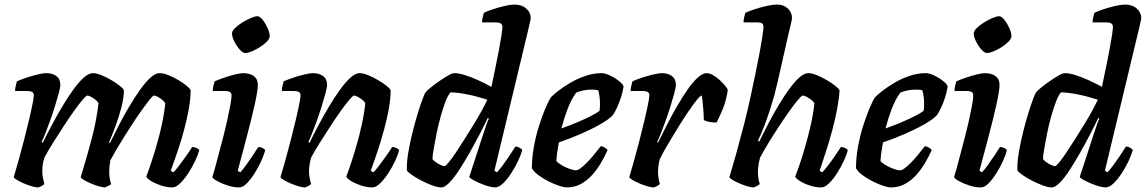

<svg xmlns="http://www.w3.org/2000/svg" viewBox="-20 -820 5013 840"><path d="M147 0Q136 0 119 -5Q102 -10 84.5 -17.5Q67 -25 54.5 -32.5Q42 -40 40 -45Q48 -71 60 -113.5Q72 -156 85 -206.5Q98 -257 109 -304Q114 -326 118.5 -346.5Q123 -367 125.5 -382Q128 -397 128 -402Q128 -414 120 -418Q112 -422 97 -422H46Q46 -433 49 -445Q52 -457 54 -464Q68 -471 93.5 -479.5Q119 -488 144 -494Q169 -500 182 -500Q210 -500 227 -487Q244 -474 244 -449Q244 -438 237 -412Q230 -386 220 -354Q210 -322 198.5 -290Q187 -258 177 -233Q167 -208 162 -199L167 -195Q184 -230 205.5 -270.5Q227 -311 251 -351.5Q275 -392 299 -425.5Q323 -459 345.5 -479.5Q368 -500 386 -500Q402 -500 424 -491Q446 -482 468 -469Q490 -456 505.5 -443.5Q521 -431 522 -425Q522 -392 511 -350Q500 -308 485 -267.5Q470 -227 457 -197L461 -194Q478 -229 499 -270Q520 -311 544 -351.5Q568 -392 592 -426Q616 -460 638 -480Q660 -500 678 -500Q695 -500 717.5 -491Q740 -482 761.5 -469Q783 -456 798 -443.5Q813 -431 814 -425Q814 -388 806 -343.5Q798 -299 786 -254Q774 -209 761 -170Q748 -131 738.5 -105Q729 -79 727 -73L739 -66Q749 -76 764 -96Q779 -116 795 -138.5Q811 -161 821 -177Q830 -177 839.5 -172.5Q849 -168 852 -163Q846 -142 833 -114.5Q820 -87 802.5 -60.5Q785 -34 767 -17Q749 0 734 0Q710 0 684.5 -8.5Q659 -17 641 -28Q623 -39 620 -47Q625 -60 637 -95Q649 -130 663 -177Q677 -224 688 -274.5Q699 -325 703 -369Q697 -378 687 -385.5Q677 -393 668 -397.5Q659 -402 654 -402Q649 -402 636.5 -386.5Q624 -371 605.5 -345.5Q587 -320 566.5 -289Q546 -258 526 -226Q506 -194 489.5 -166Q473 -138 463 -119Q461 -109 459.5 -96Q458 -83 458 -69Q458 -53 460 -40Q462 -27 466 -15Q465 -12 455.5 -7.5Q446 -3 439 0Q429 0 412 -5Q395 -10 377.5 -17.5Q360 -25 347.5 -32.5Q335 -40 333 -45Q338 -61 345.5 -86.5Q353 -112 362.5 -145Q372 -178 382 -216Q392 -254 399.5 -293.5Q407 -333 411 -369Q405 -379 395 -386Q385 -393 376 -397.5Q367 -402 362 -402Q357 -402 340.5 -382.5Q324 -363 302 -332Q280 -301 256 -264Q232 -227 210 -192Q188 -157 174 -130Q170 -118 167.5 -102.5Q165 -87 165 -69Q165 -57 167.5 -43.5Q170 -30 174 -15Q170 -11 162.5 -6.5Q155 -2 147 0Z M1026 0Q1002 0 976 -8.5Q950 -17 931 -27.5Q912 -38 909 -45Q913 -57 920.5 -84.5Q928 -112 937.5 -148Q947 -184 957 -222.5Q967 -261 975 -297.5Q983 -334 988 -361.5Q993 -389 993 -402Q993 -414 985 -418Q977 -422 963 -422H911Q911 -434 914 -446Q917 -458 919 -464Q934 -471 958.5 -479.5Q983 -488 1007 -494Q1031 -500 1043 -500Q1073 -500 1090.5 -487Q1108 -474 1108 -449Q1108 -438 1105 -418Q1102 -398 1095.5 -367.5Q1089 -337 1078.5 -295Q1068 -253 1053.5 -198Q1039 -143 1020 -73L1031 -66Q1041 -76 1055.5 -96Q1070 -116 1085 -138.5Q1100 -161 1110 -177Q1119 -177 1128.5 -172.5Q1138 -168 1140 -163Q1135 -142 1122.5 -114.5Q1110 -87 1093 -60.5Q1076 -34 1059 -17Q1042 0 1026 0ZM1053 -588Q1042 -588 1028.5 -603.5Q1015 -619 1005 -639Q995 -659 995 -674Q995 -684 1008 -697Q1021 -710 1040.5 -722Q1060 -734 1078 -741.5Q1096 -749 1106 -749Q1117 -749 1129.5 -733Q1142 -717 1151 -696.5Q1160 -676 1160 -662Q1160 -651 1147.5 -638Q1135 -625 1116.5 -613.5Q1098 -602 1081 -595Q1064 -588 1053 -588Z M1314 0Q1303 0 1286 -5Q1269 -10 1251.5 -17.5Q1234 -25 1221.5 -32.5Q1209 -40 1207 -45Q1215 -71 1227 -113.5Q1239 -156 1252 -206.5Q1265 -257 1276 -304Q1281 -326 1285.5 -346.5Q1290 -367 1292.5 -382Q1295 -397 1295 -402Q1295 -414 1287 -418Q1279 -422 1264 -422H1213Q1213 -433 1216 -445Q1219 -457 1221 -464Q1236 -471 1261 -479.5Q1286 -488 1311 -494Q1336 -500 1349 -500Q1377 -500 1394 -487Q1411 -474 1411 -449Q1411 -438 1404 -412Q1397 -386 1387 -354Q1377 -322 1365.5 -290Q1354 -258 1344 -233Q1334 -208 1329 -199L1334 -195Q1351 -230 1372.5 -270.5Q1394 -311 1418 -351.5Q1442 -392 1466 -425.5Q1490 -459 1512.5 -479.5Q1535 -500 1553 -500Q1569 -500 1591 -491Q1613 -482 1635 -469Q1657 -456 1672.5 -443.5Q1688 -431 1689 -425Q1689 -388 1681 -343.5Q1673 -299 1660.5 -253.5Q1648 -208 1635.5 -169.5Q1623 -131 1613.5 -105Q1604 -79 1602 -73L1614 -66Q1624 -76 1639 -96Q1654 -116 1670 -138.5Q1686 -161 1696 -177Q1705 -177 1714.5 -172.5Q1724 -168 1726 -163Q1721 -142 1708 -114.5Q1695 -87 1677.5 -60.5Q1660 -34 1642 -17Q1624 0 1609 0Q1585 0 1559.5 -8.5Q1534 -17 1516 -28Q1498 -39 1495 -47Q1500 -60 1512 -95Q1524 -130 1538 -177.5Q1552 -225 1563 -275.5Q1574 -326 1578 -369Q1572 -379 1562 -386Q1552 -393 1543 -397.5Q1534 -402 1529 -402Q1524 -402 1507.5 -382.5Q1491 -363 1469 -332Q1447 -301 1423 -264Q1399 -227 1377 -192Q1355 -157 1341 -130Q1337 -116 1334.5 -100.5Q1332 -85 1332 -70Q1332 -56 1334.5 -42.5Q1337 -29 1341 -15Q1337 -11 1329.5 -6.5Q1322 -2 1314 0Z M1911 0Q1895 0 1870.5 -9Q1846 -18 1821.5 -31Q1797 -44 1779.5 -56.5Q1762 -69 1760 -75Q1759 -111 1766.5 -154.5Q1774 -198 1785 -242Q1796 -286 1807.5 -323.5Q1819 -361 1828.5 -386Q1838 -411 1841 -415Q1846 -422 1863 -436Q1880 -450 1901 -464.5Q1922 -479 1940 -489.5Q1958 -500 1968 -500Q1987 -500 2014 -491.5Q2041 -483 2071 -469.5Q2101 -456 2130 -440Q2132 -450 2137.5 -476Q2143 -502 2150 -536.5Q2157 -571 2163.5 -605Q2170 -639 2174 -665.5Q2178 -692 2178 -702Q2178 -713 2170.5 -717.5Q2163 -722 2151 -722H2089Q2089 -733 2092 -745Q2095 -757 2097 -764Q2111 -771 2136.5 -779.5Q2162 -788 2188.5 -794Q2215 -800 2231 -800Q2263 -800 2282.5 -782.5Q2302 -765 2302 -741Q2302 -737 2297.5 -718Q2293 -699 2288 -677L2143 -73L2154 -66Q2164 -76 2178.5 -95.5Q2193 -115 2208.5 -138Q2224 -161 2235 -179Q2244 -179 2253.5 -173.5Q2263 -168 2265 -163Q2259 -142 2246 -114.5Q2233 -87 2215.5 -60.5Q2198 -34 2180 -17Q2162 0 2145 0Q2135 0 2117 -5Q2099 -10 2080.5 -18Q2062 -26 2048.5 -33.5Q2035 -41 2033 -46L2094 -233Q2102 -257 2108.5 -276Q2115 -295 2119 -301L2114 -304Q2098 -270 2076.5 -229Q2055 -188 2032 -147.5Q2009 -107 1987 -73.5Q1965 -40 1945 -20Q1925 0 1911 0ZM1925 -93Q1929 -93 1942.5 -109Q1956 -125 1974 -152Q1992 -179 2012.5 -211.5Q2033 -244 2053 -276.5Q2073 -309 2088.5 -337.5Q2104 -366 2112 -384Q2061 -400 2022 -407.5Q1983 -415 1951 -416Q1940 -404 1929 -375.5Q1918 -347 1907.5 -309Q1897 -271 1889.5 -233.5Q1882 -196 1877 -166Q1872 -136 1872 -124Q1878 -116 1888.5 -109Q1899 -102 1909.5 -97.5Q1920 -93 1925 -93Z M2459 0Q2448 0 2426.5 -7Q2405 -14 2381 -26Q2357 -38 2336.5 -53Q2316 -68 2307 -84Q2307 -129 2315.5 -176.5Q2324 -224 2337.5 -267Q2351 -310 2365 -343.5Q2379 -377 2390 -394Q2400 -405 2422.5 -422.5Q2445 -440 2475.5 -458Q2506 -476 2541.5 -488Q2577 -500 2612 -500Q2628 -500 2650.5 -489Q2673 -478 2690 -464Q2707 -450 2708 -441Q2705 -420 2697.5 -396Q2690 -372 2680 -350.5Q2670 -329 2661 -316Q2643 -297 2604 -275Q2565 -253 2517 -232.5Q2469 -212 2425 -197Q2419 -164 2417 -148Q2415 -132 2414 -116Q2421 -107 2437 -97.5Q2453 -88 2471 -81.5Q2489 -75 2500 -75Q2508 -75 2519.5 -83.5Q2531 -92 2545.5 -106.5Q2560 -121 2576 -140Q2592 -159 2608 -180Q2617 -180 2626.5 -174Q2636 -168 2638 -163Q2627 -138 2610.5 -109.5Q2594 -81 2572 -56Q2550 -31 2522 -15.5Q2494 0 2459 0ZM2436 -258Q2470 -270 2501 -283Q2532 -296 2558.5 -309Q2585 -322 2603 -335Q2604 -343 2604.5 -350.5Q2605 -358 2605 -365Q2605 -381 2603 -397Q2601 -413 2597 -425Q2589 -427 2582 -427.5Q2575 -428 2567 -428Q2550 -428 2533 -424.5Q2516 -421 2501 -415Q2478 -383 2462.5 -341.5Q2447 -300 2436 -258Z M2840 0Q2829 0 2812 -5Q2795 -10 2777.5 -17.5Q2760 -25 2747.5 -32.5Q2735 -40 2733 -45Q2741 -71 2753 -113.5Q2765 -156 2778 -206.5Q2791 -257 2802 -304Q2807 -326 2811.5 -346.5Q2816 -367 2818.5 -382Q2821 -397 2821 -402Q2821 -414 2813 -418Q2805 -422 2790 -422H2739Q2739 -433 2742 -445Q2745 -457 2747 -464Q2761 -471 2786.5 -479.5Q2812 -488 2837 -494Q2862 -500 2875 -500Q2903 -500 2920 -487Q2937 -474 2937 -449Q2937 -438 2930 -412Q2923 -386 2913 -354Q2903 -322 2891.5 -290Q2880 -258 2870 -233Q2860 -208 2855 -199L2859 -196Q2876 -230 2896.5 -271Q2917 -312 2940.5 -352.5Q2964 -393 2987 -426.5Q3010 -460 3032 -480Q3054 -500 3072 -500Q3085 -500 3100 -491Q3115 -482 3129 -469.5Q3143 -457 3153 -444.5Q3163 -432 3164 -426Q3158 -383 3143.5 -346.5Q3129 -310 3115 -284Q3093 -284 3079 -287.5Q3065 -291 3059 -295Q3059 -313 3057.5 -334.5Q3056 -356 3054 -375Q3052 -394 3050 -402Q3044 -402 3028 -382Q3012 -362 2990.5 -330.5Q2969 -299 2946 -261.5Q2923 -224 2902 -188.5Q2881 -153 2867 -125Q2863 -112 2861 -97.5Q2859 -83 2859 -69Q2859 -55 2861 -41.5Q2863 -28 2867 -15Q2863 -11 2855.5 -6.5Q2848 -2 2840 0Z M3277 0Q3266 0 3249.5 -5Q3233 -10 3215.5 -17.5Q3198 -25 3185.5 -32.5Q3173 -40 3171 -45Q3175 -60 3183.5 -87.5Q3192 -115 3201.5 -150Q3211 -185 3220.5 -221Q3230 -257 3238 -287Q3251 -338 3262.5 -391.5Q3274 -445 3284.5 -495Q3295 -545 3303 -588Q3311 -631 3315.5 -661Q3320 -691 3320 -703Q3320 -715 3313 -718.5Q3306 -722 3293 -722H3233Q3233 -734 3236 -746Q3239 -758 3241 -764Q3256 -771 3281.5 -779.5Q3307 -788 3334 -794Q3361 -800 3380 -800Q3408 -800 3426.5 -783Q3445 -766 3445 -741Q3445 -737 3441.5 -721Q3438 -705 3431 -677L3382 -461Q3368 -400 3351.5 -348.5Q3335 -297 3320.5 -260.5Q3306 -224 3296 -205L3302 -201Q3319 -236 3340 -276.5Q3361 -317 3384.5 -356.5Q3408 -396 3431.5 -428.5Q3455 -461 3476.5 -480.5Q3498 -500 3516 -500Q3532 -500 3554 -491Q3576 -482 3598 -469Q3620 -456 3635.5 -443.5Q3651 -431 3653 -425Q3651 -388 3642.5 -343.5Q3634 -299 3622 -253.5Q3610 -208 3597.5 -169.5Q3585 -131 3576.5 -105Q3568 -79 3566 -73L3577 -66Q3588 -77 3603 -96.5Q3618 -116 3633 -138Q3648 -160 3659 -177Q3668 -177 3677.5 -172.5Q3687 -168 3689 -163Q3684 -142 3671 -114.5Q3658 -87 3641 -60.5Q3624 -34 3606 -17Q3588 0 3572 0Q3549 0 3524 -8Q3499 -16 3480.5 -27.5Q3462 -39 3459 -47Q3464 -59 3476 -93.5Q3488 -128 3502 -176Q3516 -224 3527.5 -275Q3539 -326 3543 -369Q3537 -378 3526.5 -385.5Q3516 -393 3506.5 -397.5Q3497 -402 3492 -402Q3487 -402 3471 -383Q3455 -364 3433 -333Q3411 -302 3387 -265.5Q3363 -229 3341.5 -193.5Q3320 -158 3305 -130Q3301 -114 3298.5 -98.5Q3296 -83 3296 -66Q3296 -53 3298 -40.5Q3300 -28 3304 -15Q3300 -11 3292 -6.5Q3284 -2 3277 0Z M3877 0Q3866 0 3844.5 -7Q3823 -14 3799 -26Q3775 -38 3754.5 -53Q3734 -68 3725 -84Q3725 -129 3733.5 -176.5Q3742 -224 3755.5 -267Q3769 -310 3783 -343.5Q3797 -377 3808 -394Q3818 -405 3840.5 -422.5Q3863 -440 3893.5 -458Q3924 -476 3959.5 -488Q3995 -500 4030 -500Q4046 -500 4068.5 -489Q4091 -478 4108 -464Q4125 -450 4126 -441Q4123 -420 4115.5 -396Q4108 -372 4098 -350.5Q4088 -329 4079 -316Q4061 -297 4022 -275Q3983 -253 3935 -232.5Q3887 -212 3843 -197Q3837 -164 3835 -148Q3833 -132 3832 -116Q3839 -107 3855 -97.5Q3871 -88 3889 -81.5Q3907 -75 3918 -75Q3926 -75 3937.5 -83.5Q3949 -92 3963.5 -106.5Q3978 -121 3994 -140Q4010 -159 4026 -180Q4035 -180 4044.5 -174Q4054 -168 4056 -163Q4045 -138 4028.5 -109.5Q4012 -81 3990 -56Q3968 -31 3940 -15.5Q3912 0 3877 0ZM3854 -258Q3888 -270 3919 -283Q3950 -296 3976.5 -309Q4003 -322 4021 -335Q4022 -343 4022.5 -350.5Q4023 -358 4023 -365Q4023 -381 4021 -397Q4019 -413 4015 -425Q4007 -427 4000 -427.5Q3993 -428 3985 -428Q3968 -428 3951 -424.5Q3934 -421 3919 -415Q3896 -383 3880.5 -341.5Q3865 -300 3854 -258Z M4271 0Q4247 0 4221 -8.5Q4195 -17 4176 -27.5Q4157 -38 4154 -45Q4158 -57 4165.5 -84.5Q4173 -112 4182.5 -148Q4192 -184 4202 -222.5Q4212 -261 4220 -297.5Q4228 -334 4233 -361.5Q4238 -389 4238 -402Q4238 -414 4230 -418Q4222 -422 4208 -422H4156Q4156 -434 4159 -446Q4162 -458 4164 -464Q4179 -471 4203.5 -479.5Q4228 -488 4252 -494Q4276 -500 4288 -500Q4318 -500 4335.5 -487Q4353 -474 4353 -449Q4353 -438 4350 -418Q4347 -398 4340.5 -367.5Q4334 -337 4323.5 -295Q4313 -253 4298.5 -198Q4284 -143 4265 -73L4276 -66Q4286 -76 4300.5 -96Q4315 -116 4330 -138.5Q4345 -161 4355 -177Q4364 -177 4373.5 -172.5Q4383 -168 4385 -163Q4380 -142 4367.5 -114.5Q4355 -87 4338 -60.5Q4321 -34 4304 -17Q4287 0 4271 0ZM4298 -588Q4287 -588 4273.5 -603.5Q4260 -619 4250 -639Q4240 -659 4240 -674Q4240 -684 4253 -697Q4266 -710 4285.5 -722Q4305 -734 4323 -741.5Q4341 -749 4351 -749Q4362 -749 4374.5 -733Q4387 -717 4396 -696.5Q4405 -676 4405 -662Q4405 -651 4392.5 -638Q4380 -625 4361.5 -613.5Q4343 -602 4326 -595Q4309 -588 4298 -588Z M4582 0Q4566 0 4541.5 -9Q4517 -18 4492.5 -31Q4468 -44 4450.5 -56.5Q4433 -69 4431 -75Q4430 -111 4437.5 -154.5Q4445 -198 4456 -242Q4467 -286 4478.5 -323.5Q4490 -361 4499.5 -386Q4509 -411 4512 -415Q4517 -422 4534 -436Q4551 -450 4572 -464.5Q4593 -479 4611 -489.5Q4629 -500 4639 -500Q4658 -500 4685 -491.5Q4712 -483 4742 -469.5Q4772 -456 4801 -440Q4803 -450 4808.5 -476Q4814 -502 4821 -536.5Q4828 -571 4834.5 -605Q4841 -639 4845 -665.5Q4849 -692 4849 -702Q4849 -713 4841.5 -717.5Q4834 -722 4822 -722H4760Q4760 -733 4763 -745Q4766 -757 4768 -764Q4782 -771 4807.5 -779.5Q4833 -788 4859.5 -794Q4886 -800 4902 -800Q4934 -800 4953.5 -782.5Q4973 -765 4973 -741Q4973 -737 4968.5 -718Q4964 -699 4959 -677L4814 -73L4825 -66Q4835 -76 4849.5 -95.5Q4864 -115 4879.5 -138Q4895 -161 4906 -179Q4915 -179 4924.5 -173.5Q4934 -168 4936 -163Q4930 -142 4917 -114.5Q4904 -87 4886.5 -60.5Q4869 -34 4851 -17Q4833 0 4816 0Q4806 0 4788 -5Q4770 -10 4751.5 -18Q4733 -26 4719.5 -33.5Q4706 -41 4704 -46L4765 -233Q4773 -257 4779.5 -276Q4786 -295 4790 -301L4785 -304Q4769 -270 4747.5 -229Q4726 -188 4703 -147.5Q4680 -107 4658 -73.5Q4636 -40 4616 -20Q4596 0 4582 0ZM4596 -93Q4600 -93 4613.5 -109Q4627 -125 4645 -152Q4663 -179 4683.5 -211.5Q4704 -244 4724 -276.5Q4744 -309 4759.5 -337.5Q4775 -366 4783 -384Q4732 -400 4693 -407.5Q4654 -415 4622 -416Q4611 -404 4600 -375.5Q4589 -347 4578.5 -309Q4568 -271 4560.5 -233.5Q4553 -196 4548 -166Q4543 -136 4543 -124Q4549 -116 4559.5 -109Q4570 -102 4580.5 -97.5Q4591 -93 4596 -93Z"/></svg>

Font: Texturina Medium 12pt
Style: Bold Italic
Weight: 700
Italic angle: -11°
Version: Version 1.002